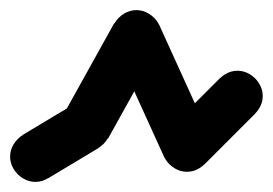

<svg xmlns="http://www.w3.org/2000/svg" viewBox="-20 -330 540 380"><path d="M0 -20Q0 -7 7 4.5Q14 16 25.5 23Q37 30 50 30Q63 30 74.5 23Q86 16 93 4.5Q100 -7 100 -20Q100 -33 93 -44.5Q86 -56 74.5 -63Q63 -70 50 -70Q37 -70 25.5 -63Q14 -56 7 -44.5Q0 -33 0 -20Z M25 -63 75 23 175 -37 125 -123Z M100 -80Q100 -67 107 -55.5Q114 -44 125.5 -37Q137 -30 150 -30Q163 -30 174.5 -37Q186 -44 193 -55.5Q200 -67 200 -80Q200 -93 193 -104.5Q186 -116 174.5 -123Q163 -130 150 -130Q137 -130 125.5 -123Q114 -116 107 -104.5Q100 -93 100 -80Z M106 -104 194 -56 294 -236 206 -284Z M200 -260Q200 -247 207 -235.5Q214 -224 225.5 -217Q237 -210 250 -210Q263 -210 274.5 -217Q286 -224 293 -235.5Q300 -247 300 -260Q300 -273 293 -284.5Q286 -296 274.5 -303Q263 -310 250 -310Q237 -310 225.5 -303Q214 -296 207 -284.5Q200 -273 200 -260Z M295 -281 205 -239 305 -19 395 -61Z M300 -40Q300 -27 307 -15.5Q314 -4 325.5 3Q337 10 350 10Q363 10 374.5 3Q386 -4 393 -15.5Q400 -27 400 -40Q400 -53 393 -64.5Q386 -76 374.5 -83Q363 -90 350 -90Q337 -90 325.5 -83Q314 -76 307 -64.5Q300 -53 300 -40Z M315 -75 385 -5 485 -105 415 -175Z M400 -140Q400 -127 407 -115.5Q414 -104 425.5 -97Q437 -90 450 -90Q463 -90 474.5 -97Q486 -104 493 -115.5Q500 -127 500 -140Q500 -153 493 -164.5Q486 -176 474.5 -183Q463 -190 450 -190Q437 -190 425.5 -183Q414 -176 407 -164.5Q400 -153 400 -140Z"/></svg>

Font: Linefont
Style: Regular
Weight: 400
Monospace: yes
Version: Version 3.002;gftools[0.9.33]